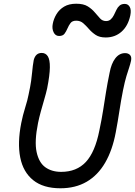

<svg xmlns="http://www.w3.org/2000/svg" viewBox="-20 -997 724 1030"><path d="M304 13Q212 13 158 -30.5Q104 -74 88.5 -152.5Q73 -231 94 -337Q102 -378 115 -419.5Q128 -461 133 -488Q143 -534 147 -563Q151 -592 152.5 -610.5Q154 -629 156 -643Q158 -657 161 -675Q166 -694 176.5 -703.5Q187 -713 204 -713Q225 -713 236.5 -695Q248 -677 247.5 -635.5Q247 -594 233 -523Q227 -496 217.5 -464Q208 -432 199 -399Q190 -366 184 -337Q164 -238 176.5 -181Q189 -124 223.5 -99.5Q258 -75 308 -75Q391 -75 440.5 -128Q490 -181 513 -297Q526 -359 533.5 -407Q541 -455 548.5 -502Q556 -549 568 -607Q577 -656 598.5 -684Q620 -712 651 -712Q668 -712 677.5 -702Q687 -692 683 -671Q679 -653 673 -635Q667 -617 658.5 -589.5Q650 -562 640 -513Q629 -458 620.5 -401.5Q612 -345 601 -287Q583 -191 544 -124Q505 -57 445 -22Q385 13 304 13ZM297 -804Q277 -804 267.5 -824Q258 -844 263 -869Q268 -896 283 -921Q298 -946 324 -961.5Q350 -977 389 -977Q428 -977 450.5 -963Q473 -949 488.5 -930.5Q504 -912 517 -898Q530 -884 549 -884Q564 -884 574 -893Q584 -902 591 -916Q598 -930 604.5 -944Q611 -958 621.5 -967Q632 -976 649 -976Q667 -976 676 -960Q685 -944 679 -914Q667 -858 632 -827Q597 -796 547 -796Q514 -796 493.5 -809.5Q473 -823 457.5 -841Q442 -859 426.5 -872.5Q411 -886 389 -886Q368 -886 358.5 -873.5Q349 -861 342 -844.5Q335 -828 326 -816Q317 -804 297 -804Z"/></svg>

Font: Shantell Sans
Style: Italic
Weight: 400
Italic angle: -11°
Designer: Stephen Nixon, Anya Danilova, Shantell Martin
Foundry: Arrow Type
Version: Version 1.011;[c5ecc13dd]